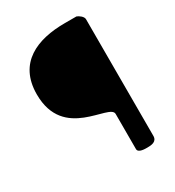

<svg xmlns="http://www.w3.org/2000/svg" viewBox="-172 -809 832 912"><g transform="rotate(-30 244.5 -353.0)"><path d="M39 -480C39 -225 317 -272 317 -213V-20C317 2 357 1 367 1C390 1 420 -1 420 -33V-673C420 -688 399 -703 387 -707H323C172 -707 39 -653 39 -480Z"/></g></svg>

Font: Asimov Print
Style: C
Weight: 500
Designer: Google
Version: Version 2.000980: 2014